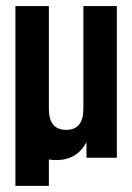

<svg xmlns="http://www.w3.org/2000/svg" viewBox="-20 -520 436 633"><path d="M141.1 -500V-161.1Q141.1 -91.8 198.2 -91.8Q254.9 -91.8 254.9 -161.1V-500H365.2V0H265.1V-51.8Q234.4 7.8 165 7.8Q154.8 7.8 141.1 5.9V92.8H30.8V-500Z"/></svg>

Font: VL Bebas Neue Bold
Style: Regular
Weight: 700
Designer: Ryoichi Tsunekawa
Foundry: Ryoichi Tsunekawa
Version: Version 1.300